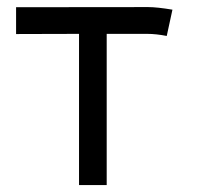

<svg xmlns="http://www.w3.org/2000/svg" viewBox="-20 -518 558 542"><path d="M203.1 4.4V-422.4Q147.5 -422.4 92 -422.1Q36.6 -421.9 25.4 -421.9V-497.6Q51.3 -497.6 200 -497.8Q348.6 -498 398.4 -498Q422.9 -498 466.8 -490.7L450.7 -416.5Q420.4 -422.4 396 -422.4H281.2V4.4Z"/></svg>

Font: Fantasque Sans Mono
Style: Regular
Weight: 400
Monospace: yes
Designer: Jany Belluz
Version: Version 1.8.0 ; ttfautohint (v1.8.2)